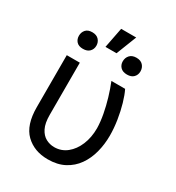

<svg xmlns="http://www.w3.org/2000/svg" viewBox="-197 -942 978 1069"><g transform="rotate(30 292.5 -407.0)"><path d="M76.7 -545.5H160.5V-210.2Q160.5 -157 176.3 -125.5Q192.1 -94.1 217.5 -80.4Q242.9 -66.8 271.3 -66.8Q316.8 -66.8 351.7 -94.8Q386.7 -122.9 406.4 -170.5Q426.1 -218 426.1 -277Q425.4 -317.5 416.7 -364.3Q408 -411.2 394 -458.1Q380 -505 363.6 -545.5H451.7Q466.6 -515.6 479.6 -470.9Q492.5 -426.1 500.5 -375.4Q508.5 -324.6 508.5 -277Q508.5 -221.2 495 -169.6Q481.5 -117.9 453.1 -77.6Q424.7 -37.3 380.3 -13.7Q335.9 9.9 274.1 9.9Q186.8 9.9 131.7 -43.3Q76.7 -96.6 76.7 -211.6ZM240.1 -693.2 265.6 -823.9H362.2L311.1 -693.2ZM363.6 -671.9Q363.6 -695.3 378.2 -711.3Q392.8 -727.3 420.5 -727.3Q448.2 -727.3 462.7 -711.3Q477.3 -695.3 477.3 -671.9Q477.3 -649.5 462.7 -634.4Q448.2 -619.3 420.5 -619.3Q392.8 -619.3 378.2 -634.4Q363.6 -649.5 363.6 -671.9ZM81 -673.3Q81 -695.7 94.8 -711.5Q108.7 -727.3 136.4 -727.3Q164.1 -727.3 178.6 -711.5Q193.2 -695.7 193.2 -673.3Q193.2 -650.9 178.6 -635.8Q164.1 -620.7 136.4 -620.7Q108.7 -620.7 94.8 -635.8Q81 -650.9 81 -673.3Z"/></g></svg>

Font: Inter UI
Style: Regular
Weight: 400
Designer: Rasmus Andersson
Foundry: rsms
Version: 3.2;8d6f07862